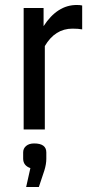

<svg xmlns="http://www.w3.org/2000/svg" viewBox="-20 -520 385 771"><path d="M166 92V118Q166 139 158 165L136 231H85L102 155Q73 145 73 117V92Q73 76 85 66Q97 56 117 56Q166 56 166 92ZM160 0H75V-488H155V-415Q210 -500 288 -500Q302 -500 310 -498V-402Q295 -405 271 -405Q201 -405 160 -335Z"/></svg>

Font: RopaSansRegular
Style: Regular
Weight: 400
Designer: Botio Nikoltchev
Foundry: Botjo Nikoltchev
Version: Version 1.002